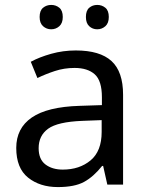

<svg xmlns="http://www.w3.org/2000/svg" viewBox="-20 -750 601 780"><path d="M288 -545Q386 -545 433 -502Q480 -459 480 -365V0H416L399 -76H395Q360 -32 321.5 -11Q283 10 215 10Q142 10 94 -28.5Q46 -67 46 -149Q46 -229 109 -272.5Q172 -316 303 -320L394 -323V-355Q394 -422 365 -448Q336 -474 283 -474Q241 -474 203 -461.5Q165 -449 132 -433L105 -499Q140 -518 188 -531.5Q236 -545 288 -545ZM314 -259Q214 -255 175.5 -227Q137 -199 137 -148Q137 -103 164.5 -82Q192 -61 235 -61Q303 -61 348 -98.5Q393 -136 393 -214V-262ZM141 -681Q141 -707 155 -718.5Q169 -730 188 -730Q207 -730 221 -718.5Q235 -707 235 -681Q235 -656 221 -643.5Q207 -631 188 -631Q169 -631 155 -643.5Q141 -656 141 -681ZM329 -681Q329 -707 342.5 -718.5Q356 -730 375 -730Q394 -730 408 -718.5Q422 -707 422 -681Q422 -656 408 -643.5Q394 -631 375 -631Q356 -631 342.5 -643.5Q329 -656 329 -681Z"/></svg>

Font: Noto Sans Hatran
Style: Regular
Weight: 400
Designer: Monotype Design Team
Foundry: Monotype Imaging Inc.
Version: Version 2.001; ttfautohint (v1.8.4.7-5d5b)